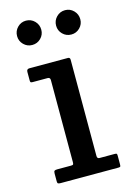

<svg xmlns="http://www.w3.org/2000/svg" viewBox="-112 -782 571 839"><g transform="rotate(-15 173.0 -362.5)"><path d="M119 -458H51.5Q44 -458 42.2 -460.2Q40.5 -462.5 40.5 -469.5V-507Q40.5 -520 53 -520H227.5Q237 -520 237 -509.5V-74Q237 -62 247.5 -62H315Q322.5 -62 324.8 -60.5Q327 -59 327 -51.5V-12.5Q327 -5 325.5 -2.5Q324 0 316.5 0H55.5Q47 0 43.8 -2Q40.5 -4 40.5 -12V-47Q40.5 -57 44 -59.5Q47.5 -62 56.5 -62H118.5Q127 -62 128.8 -64.8Q130.5 -67.5 130.5 -75.5V-446Q130.5 -458 119 -458ZM269 -615Q246 -615 230 -631Q214 -647 214 -669.5Q214 -692.5 230 -708.8Q246 -725 269 -725Q291.5 -725 307.5 -708.8Q323.5 -692.5 323.5 -669.5Q323.5 -647 307.5 -631Q291.5 -615 269 -615ZM92 -615Q69.5 -615 53.5 -631Q37.5 -647 37.5 -669.5Q37.5 -692.5 53.5 -708.8Q69.5 -725 92 -725Q115 -725 131 -708.8Q147 -692.5 147 -669.5Q147 -647 131 -631Q115 -615 92 -615Z"/></g></svg>

Font: Besley* Medium
Style: Regular
Weight: 500
Designer: Owen Earl
Foundry: indestructible type*
Version: Version 3.000; ttfautohint (v1.8.3)